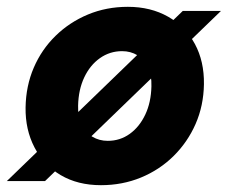

<svg xmlns="http://www.w3.org/2000/svg" viewBox="-40 -531 668 563"><path d="M-20 0 496 -499H608L92 0ZM256 12Q188 12 138 -17.5Q88 -47 61 -99Q34 -151 35 -216Q36 -279 59 -332.5Q82 -386 123 -426Q164 -466 218 -488.5Q272 -511 335 -511Q402 -511 453 -482Q504 -453 531.5 -402Q559 -351 558 -284Q557 -221 533.5 -167.5Q510 -114 469 -73.5Q428 -33 373.5 -10.5Q319 12 256 12ZM276 -118Q312 -118 340.5 -138.5Q369 -159 386 -195Q403 -231 404 -278Q405 -311 394 -334Q383 -357 363 -369Q343 -381 318 -381Q282 -381 253 -360.5Q224 -340 207 -304Q190 -268 189 -221Q188 -189 199.5 -165.5Q211 -142 231 -130Q251 -118 276 -118Z"/></svg>

Font: DM Sans 20pt Black
Style: Italic
Weight: 900
Italic angle: -10°
Version: Version 4.004;gftools[0.9.30]